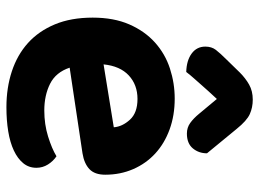

<svg xmlns="http://www.w3.org/2000/svg" viewBox="-122 -650 788 583"><g transform="rotate(90 271.5 -359.0)"><path d="M186 -177Q200 -135 235 -117.5Q270 -100 316 -100Q358 -100 395 -111.5Q432 -123 455 -137Q470 -127 480 -111Q490 -95 490 -76Q490 -53 476 -36Q462 -19 437.5 -7.5Q413 4 379.5 9.5Q346 15 306 15Q247 15 197 -1.5Q147 -18 111 -50.5Q75 -83 54.5 -132Q34 -181 34 -247Q34 -311 54.5 -358Q75 -405 109.5 -436Q144 -467 188.5 -481.5Q233 -496 280 -496Q331 -496 373.5 -480.5Q416 -465 446.5 -437Q477 -409 494 -370Q511 -331 511 -285Q511 -253 494 -237Q477 -221 446 -216ZM281 -383Q238 -383 209.5 -356.5Q181 -330 176 -280L367 -311Q365 -337 344 -360Q323 -383 281 -383ZM281 -624Q268 -610 257.5 -598.5Q247 -587 237.5 -576Q228 -565 218.5 -554.5Q209 -544 199 -531Q164 -532 143 -547.5Q122 -563 122 -589Q122 -608 132 -621Q142 -634 162 -654L201 -694Q218 -711 237.5 -722Q257 -733 283 -733Q307 -733 327 -724Q347 -715 372 -684L446 -594Q446 -569 431 -551Q416 -533 386 -533Q368 -533 354 -543Q340 -553 326 -570Z"/></g></svg>

Font: Baloo Da 2
Style: Bold
Weight: 700
Designer: Noopur Datye, Sulekha Rajkumar and Ek Type
Foundry: Ek Type
Version: Version 1.640;hotconv 1.0.111;makeotfexe 2.5.65597; ttfautoh